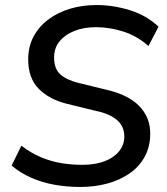

<svg xmlns="http://www.w3.org/2000/svg" viewBox="-20 -734 662 763"><path d="M299 9Q248 9 198.5 0.5Q149 -8 105.5 -27Q62 -46 26 -76L65 -155Q103 -126 142 -109.5Q181 -93 222 -86Q263 -79 308 -79Q358 -79 395 -93Q432 -107 453 -132.5Q474 -158 474 -192Q474 -217 462.5 -236.5Q451 -256 425 -271Q399 -286 354 -295L248 -321Q177 -338 134.5 -380.5Q92 -423 92 -498Q92 -548 113 -588Q134 -628 172 -656.5Q210 -685 259 -699.5Q308 -714 363 -714Q430 -714 496 -693.5Q562 -673 610 -628L570 -551Q525 -591 470.5 -608.5Q416 -626 361 -626Q313 -626 275.5 -611Q238 -596 216.5 -569.5Q195 -543 195 -506Q195 -461 219 -439Q243 -417 290 -405L396 -379Q488 -359 532.5 -313.5Q577 -268 577 -204Q577 -151 555 -111Q533 -71 494.5 -44.5Q456 -18 406 -4.5Q356 9 299 9Z"/></svg>

Font: Nunito Sans 12pt ExtraLight 12pt SemiBold
Style: Italic
Weight: 600
Italic angle: -9°
Version: Version 3.101;gftools[0.9.27]